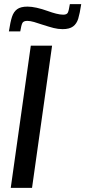

<svg xmlns="http://www.w3.org/2000/svg" viewBox="-20 -909 413 929"><path d="M23 0ZM32 0 129 -688H232L135 0ZM283 -768Q261 -768 239.5 -773.5Q218 -779 184 -790Q164 -797 145 -802.5Q126 -808 112 -808Q94 -808 88.5 -798Q83 -788 78 -757H23Q30 -803 38 -827.5Q46 -852 63 -864.5Q80 -877 113 -877Q152 -877 213 -855Q232 -848 251.5 -843Q271 -838 286 -838Q303 -838 308 -847.5Q313 -857 318 -889H373Q366 -843 358.5 -818.5Q351 -794 333.5 -781Q316 -768 283 -768Z"/></svg>

Font: Assailand Medium
Style: Italic
Weight: 500
Italic angle: -8°
Designer: Hector Gatti with collaboration of the Omnibus-Type team
Foundry: Omnibus-Type
Version: Version 0.072;October 19, 2019;FontCreator 12.0.0.2547 64-bi